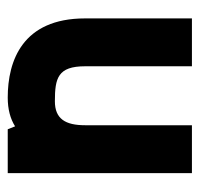

<svg xmlns="http://www.w3.org/2000/svg" viewBox="-30 -498 528 509"><g transform="rotate(90 234.5 -244.0)"><path d="M312.5 -205.1C312.5 -153.3 295.9 -125 249 -125C187.5 -125 156.2 -132.8 156.2 -205.1V-488.3H29.3V-205.1C29.3 -39.1 141.6 0 239.3 0C270 0 295.4 -6.8 315.4 -19.5L323.2 0H439.5V-488.3H312.5Z"/></g></svg>

Font: Saman Dere
Style: Regular
Weight: 400
Designer: Tuna Ça_lar Gümü_
Foundry: Tuna Ça_lar Gümü_
Version: Version 1.001;hotconv 1.0.109;makeotfexe 2.5.65596